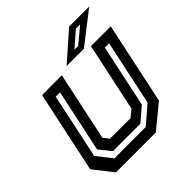

<svg xmlns="http://www.w3.org/2000/svg" viewBox="-183 -829 970 970"><g transform="rotate(-45 302.0 -344.0)"><path d="M100.5 0 19.5 -103 112.5 -540H254L175.5 -172L199.5 -141.5H346.5L383.5 -172L462 -540H603.5L510.5 -103L385.5 0ZM145 -55.5H369L463 -136.5L537 -485.5H506.5L435 -149.5L361.5 -86.5H165.5L115 -149.5L186.5 -485.5H155.5L81.5 -136.5ZM304 -556 454 -688H597.5L427.5 -556ZM390.5 -586.5H417L501.5 -656.5H471Z"/></g></svg>

Font: Tourney Thin SemiBold
Style: Italic
Weight: 600
Italic angle: -12°
Version: Version 1.015